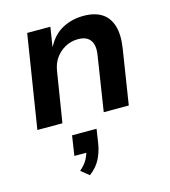

<svg xmlns="http://www.w3.org/2000/svg" viewBox="-118 -602 877 992"><g transform="rotate(-15 321.0 -106.0)"><path d="M38 0 117 -498H241L225 -397H227Q258 -455 308.5 -481.5Q359 -508 420 -508Q479 -508 516.5 -484.5Q554 -461 569 -413.5Q584 -366 573 -294L527 0H393L438 -290Q444 -325 438 -348.5Q432 -372 413.5 -385.5Q395 -399 362 -399Q324 -399 292.5 -381.5Q261 -364 241 -335.5Q221 -307 215 -268L172 0ZM240 296 197 261Q224 238 237.5 213.5Q251 189 255 164L276 179H188L204 73H335L323 152Q315 197 296.5 232Q278 267 240 296Z"/></g></svg>

Font: Nunito Sans 8pt
Style: Bold Italic
Weight: 700
Italic angle: -9°
Version: Version 3.101;gftools[0.9.27]